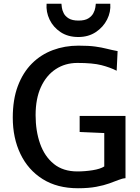

<svg xmlns="http://www.w3.org/2000/svg" viewBox="-20 -994 745 1022"><path d="M48 -368Q48 -464.5 75 -536.2Q102 -608 149.8 -655.8Q197.5 -703.5 261 -727.2Q324.5 -751 397.5 -751Q453.5 -751 487.2 -746.2Q521 -741.5 547.2 -734.8Q573.5 -728 606 -722L601 -617.5Q565.5 -635.5 519.8 -647.2Q474 -659 392 -659Q327 -659 276.8 -626Q226.5 -593 198 -531Q169.5 -469 169.5 -381Q169.5 -297 193.5 -229Q217.5 -161 266.8 -121.2Q316 -81.5 392 -81.5Q432.5 -81.5 473.2 -88Q514 -94.5 535 -108V-305L564.5 -284.5L404 -291.5V-377H648V-45.5Q631.5 -44.5 611 -36.2Q590.5 -28 562 -17.8Q533.5 -7.5 492.8 0.2Q452 8 395 8Q284.5 8 207 -40.8Q129.5 -89.5 88.8 -174.5Q48 -259.5 48 -368ZM397 -797Q341.5 -797 302.2 -823.2Q263 -849.5 243.8 -890Q224.5 -930.5 228 -974H307Q307.5 -968.5 309.2 -954.2Q311 -940 319 -923.8Q327 -907.5 345.8 -896Q364.5 -884.5 398 -884.5Q431.5 -884.5 450 -896Q468.5 -907.5 477 -923.8Q485.5 -940 487.5 -954.2Q489.5 -968.5 490 -974H567Q570.5 -930.5 550 -890Q529.5 -849.5 490 -823.2Q450.5 -797 397 -797Z"/></svg>

Font: Tracken
Style: Regular
Weight: 400
Designer: Eben Sorkin
Foundry: Eben Sorkin
Version: Version 2.001